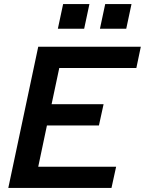

<svg xmlns="http://www.w3.org/2000/svg" viewBox="-20 -929 716 949"><path d="M169 -698H676L654 -593H273L235 -414H492L469 -309H212L169 -105H554L531 0H21ZM500 -909H630L604 -787H474ZM292 -909H422L396 -787H266Z"/></svg>

Font: Azeret Mono Medium
Style: Italic
Weight: 500
Italic angle: -12°
Designer: Martin Vácha
Foundry: Displaay
Version: Version 1.000; Glyphs 3.0.3, build 3074